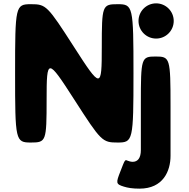

<svg xmlns="http://www.w3.org/2000/svg" viewBox="-20 -850 1125 1145"><path d="M911 -830C853 -830 806 -783 806 -725C806 -667 853 -620 911 -620C969 -620 1016 -667 1016 -725C1016 -783 969 -830 911 -830ZM908 -513C994 -513 997 -505 997 -217V79C997 170 953 275 812 275C770 275 741 270 719 263C670 248 671 241 698 172C725 102 725 101 740 108C748 111 760 115 771 115C801 115 820 93 820 45V-234C820 -505 822 -513 908 -513ZM423 -256C583 -7 590 0 682 0C773 0 776 -12 776 -413C776 -813 773 -825 682 -825C590 -825 587 -818 587 -569C587 -320 582 -320 422 -569C262 -818 255 -825 164 -825C72 -825 70 -813 70 -413C70 -12 72 0 164 0C255 0 258 -7 258 -256C258 -505 263 -505 423 -256Z"/></svg>

Font: Hussar Print
Style: Bold
Weight: 700
Foundry: Cannot Into Space Fonts
Version: Version 2.00